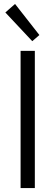

<svg xmlns="http://www.w3.org/2000/svg" viewBox="-20 -950 280 970"><path d="M84 0V-693H156V0ZM143 -742 7 -887 56 -930 179 -773Z"/></svg>

Font: Ubuntu Sans Condensed
Style: Regular
Weight: 400
Width: 3
Designer: Dalton Maag Ltd
Foundry: Dalton Maag Ltd
Version: Version 1.006; ttfautohint (v1.8.4.7-5d5b)